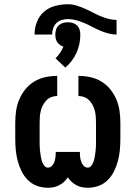

<svg xmlns="http://www.w3.org/2000/svg" viewBox="-20 -878 640 906"><path d="M395 8Q381 8 367.5 5.5Q354 3 341.5 -3.5Q329 -10 318.5 -19.5Q308 -29 300 -41Q292 -29 281.5 -19.5Q271 -10 258.5 -3.5Q246 3 232.5 5.5Q219 8 205 8Q179 8 154.5 -1Q130 -10 111.5 -28.5Q93 -47 81.5 -70.5Q70 -94 63.5 -119Q57 -144 54.5 -169.5Q52 -195 52 -221V-299Q52 -327 56 -355Q60 -383 71 -409Q82 -435 100 -457Q118 -479 142 -493.5Q166 -508 194 -514Q222 -520 250 -520V-425Q236 -425 222.5 -420Q209 -415 199 -404.5Q189 -394 182.5 -381.5Q176 -369 172.5 -355Q169 -341 168 -327Q167 -313 167 -299V-221Q167 -212 167 -202.5Q167 -193 167.5 -183.5Q168 -174 169 -165Q170 -156 171.5 -146.5Q173 -137 175 -128Q177 -119 180.5 -110.5Q184 -102 190.5 -94.5Q197 -87 206 -87Q217 -87 225 -95.5Q233 -104 236.5 -114Q240 -124 241.5 -134.5Q243 -145 243 -156V-161H357V-156Q357 -145 358.5 -134.5Q360 -124 363.5 -114Q367 -104 375 -95.5Q383 -87 394 -87Q403 -87 409.5 -94.5Q416 -102 419.5 -110.5Q423 -119 425 -128Q427 -137 428.5 -146.5Q430 -156 431 -165Q432 -174 432.5 -183.5Q433 -193 433 -202.5Q433 -212 433 -221V-299Q433 -313 432 -327Q431 -341 427.5 -355Q424 -369 417.5 -381.5Q411 -394 401 -404.5Q391 -415 377.5 -420Q364 -425 350 -425V-520Q378 -520 406 -514Q434 -508 458 -493.5Q482 -479 500 -457Q518 -435 529 -409Q540 -383 544 -355Q548 -327 548 -299V-221Q548 -195 545.5 -169.5Q543 -144 536.5 -119Q530 -94 518.5 -70.5Q507 -47 488.5 -28.5Q470 -10 445.5 -1Q421 8 395 8ZM143 -715Q143 -745 154 -774Q165 -803 187.5 -822.5Q210 -842 240 -850Q270 -858 300 -858Q320 -858 340 -852Q360 -846 378.5 -838Q397 -830 415 -820.5Q433 -811 451.5 -803Q470 -795 490 -789.5Q510 -784 530 -784V-715Q510 -715 490 -720.5Q470 -726 451.5 -734Q433 -742 415 -751.5Q397 -761 378.5 -769Q360 -777 340 -782.5Q320 -788 300 -788Q285 -788 270.5 -783.5Q256 -779 245.5 -768.5Q235 -758 230.5 -743.5Q226 -729 226 -715ZM288 -559 242 -603Q254 -614 263.5 -628.5Q273 -643 279 -658Q270 -661 262.5 -666.5Q255 -672 250 -679.5Q245 -687 243 -696Q241 -705 241 -715Q241 -726 244.5 -738Q248 -750 256.5 -758Q265 -766 276.5 -769.5Q288 -773 300 -773Q312 -773 323.5 -769.5Q335 -766 343.5 -758Q352 -750 355.5 -738Q359 -726 359 -715Q359 -692 354.5 -670.5Q350 -649 341 -629Q332 -609 318.5 -591Q305 -573 288 -559Z"/></svg>

Font: Iosevka Extrabold Extended
Style: Regular
Weight: 800
Width: 7
Monospace: yes
Designer: Belleve Invis
Foundry: Belleve Invis
Version: Version 32.5.0; ttfautohint (v1.8.4)